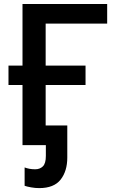

<svg xmlns="http://www.w3.org/2000/svg" viewBox="-20 -734 582 971"><path d="M522 -713.9V-614.7H210.9V-402.3H412.6V-304.2H210.9V0H93.8V-304.2H22.9V-402.3H93.8V-713.9ZM178.2 217.3Q157.7 217.3 137.5 213.6Q117.2 210 104.5 205.6V112.8Q115.7 117.2 128.9 119.6Q142.1 122.1 158.2 122.1Q181.6 122.1 196.8 107.4Q211.9 92.8 211.9 54.2V0H201.2V-99.6H320.3V63Q320.3 131.3 286.6 174.3Q252.9 217.3 178.2 217.3Z"/></svg>

Font: Open Sans SemiBold
Style: Regular
Weight: 600
Designer: Monotype Design Team
Foundry: Monotype Imaging Inc.
Version: Version 3.003; ttfautohint (v1.8.4)